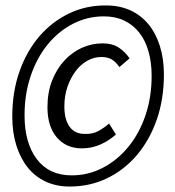

<svg xmlns="http://www.w3.org/2000/svg" viewBox="-20 -673 640 704"><path d="M235 11Q187 11 148 -7Q109 -25 82 -58.5Q55 -92 40 -139.5Q25 -187 25 -246Q25 -336 51.5 -411Q78 -486 124.5 -540Q171 -594 234 -624Q297 -654 370 -653Q418 -653 457 -635.5Q496 -618 523.5 -585Q551 -552 566 -505Q581 -458 581 -400Q581 -310 555 -235Q529 -160 482.5 -105Q436 -50 373 -19.5Q310 11 235 11ZM243 -30Q304 -30 357.5 -58Q411 -86 451 -135Q491 -184 513.5 -250.5Q536 -317 536 -395Q536 -444 524.5 -484.5Q513 -525 490.5 -553.5Q468 -582 435.5 -597.5Q403 -613 361 -613Q300 -613 247 -585.5Q194 -558 154.5 -509.5Q115 -461 92.5 -394.5Q70 -328 70 -250Q70 -149 115 -89.5Q160 -30 243 -30ZM280 -129Q223 -129 188.5 -169Q154 -209 154 -280Q154 -334 171 -377.5Q188 -421 216.5 -451.5Q245 -482 281 -498Q317 -514 356 -514Q392 -514 415.5 -498.5Q439 -483 455 -459L418 -427Q404 -447 389 -455.5Q374 -464 351 -464Q325 -464 300.5 -450.5Q276 -437 257.5 -412.5Q239 -388 227.5 -355Q216 -322 216 -283Q216 -235 235 -208.5Q254 -182 291 -182Q319 -181 339.5 -192Q360 -203 380 -220L405 -180Q381 -158 349 -143.5Q317 -129 280 -129Z"/></svg>

Font: Source Code Pro
Style: Italic
Weight: 400
Italic angle: -11°
Monospace: yes
Designer: Paul D. Hunt, Teo Tuominen
Foundry: Adobe Systems Incorporated
Version: Version 1.050;PS 1.000;hotconv 16.6.51;makeotf.lib2.5.65220